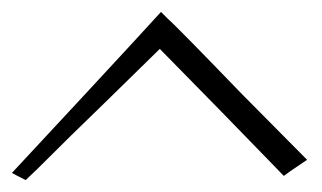

<svg xmlns="http://www.w3.org/2000/svg" viewBox="-20 -754 540 322"><path d="M0 -464Q42 -509 125.5 -599Q209 -689 250 -734L262 -722Q274 -712 384 -598L495 -486Q477 -474 467 -467L456 -459L352 -566L248 -672L154 -580Q102 -530 42 -470L23 -452Q7 -460 0 -464Z"/></svg>

Font: KaTeX_Fraktur
Style: Regular
Weight: 400
Version: Version 1.1; ttfautohint (v1.3)